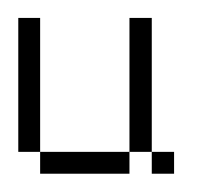

<svg xmlns="http://www.w3.org/2000/svg" viewBox="-20 -190 235 210"><path d="M23.9 0V-23.9H121.6V0ZM146 0V-23.9H170.4V0ZM0 -23.9V-170.4H23.9V-23.9ZM121.6 -23.9V-170.4H146V-23.9Z"/></svg>

Font: FS Mondwest Regular
Style: Regular
Weight: 400
Designer: NZWStudios2024
Foundry: https://fontstruct.com
Version: Version 1.0